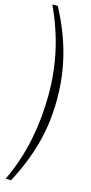

<svg xmlns="http://www.w3.org/2000/svg" viewBox="-163 -942 552 1168"><g transform="rotate(15 113.5 -358.0)"><path d="M187 -358Q187 -287 179 -219.5Q171 -152 153.5 -84.5Q136 -17 109 51Q82 119 44 191H10Q74 55 102 -85.5Q130 -226 130 -371Q130 -511 101 -642Q72 -773 10 -907H44Q117 -770 152 -636Q187 -502 187 -358Z"/></g></svg>

Font: TypoPRO Sinkin Sans
Style: 200 X Light
Weight: 200
Designer: Keith Bates
Foundry: K-Type
Version: Sinkin Sans (version 1.0)  by Keith Bates   •   © 2014   www